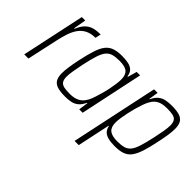

<svg xmlns="http://www.w3.org/2000/svg" viewBox="-94 -892 1460 1460"><g transform="rotate(45 636.0 -161.5)"><path d="M26 0 135 -510H172L154 -408H159Q178 -454 202.5 -477.5Q227 -501 258.5 -509.5Q290 -518 330 -518L320 -472Q273 -472 240 -455.5Q207 -439 185.5 -409.5Q164 -380 150 -339.5Q136 -299 126 -252L71 0Z M472 8Q421 8 389.5 -1.5Q358 -11 343.5 -35Q329 -59 329 -101Q329 -129 334.5 -167.5Q340 -206 350 -255Q367 -335 383.5 -386.5Q400 -438 422.5 -466.5Q445 -495 478.5 -506.5Q512 -518 561 -518Q601 -518 630 -511.5Q659 -505 677 -487.5Q695 -470 699 -437H704L725 -510H762L654 0H617L628 -77H624Q607 -41 585 -22.5Q563 -4 534.5 2Q506 8 472 8ZM482 -32Q518 -32 543 -40.5Q568 -49 585.5 -65Q603 -81 617 -107Q626 -125 635.5 -153.5Q645 -182 654 -214.5Q663 -247 669.5 -279.5Q676 -312 679.5 -340Q683 -368 683 -385Q683 -435 658 -456.5Q633 -478 573 -478Q531 -478 503.5 -470Q476 -462 457.5 -439.5Q439 -417 425 -373Q411 -329 395 -255Q385 -204 379 -168.5Q373 -133 373 -108Q373 -77 384 -60Q395 -43 419 -37.5Q443 -32 482 -32Z M762 195 912 -510H950L938 -433H942Q959 -470 981.5 -488Q1004 -506 1032 -512Q1060 -518 1095 -518Q1146 -518 1177.5 -508.5Q1209 -499 1223.5 -475.5Q1238 -452 1238 -409Q1238 -381 1232.5 -343Q1227 -305 1216 -255Q1200 -175 1183 -123.5Q1166 -72 1144 -43.5Q1122 -15 1088.5 -3.5Q1055 8 1005 8Q964 8 934.5 0.5Q905 -7 888.5 -24Q872 -41 867 -69H863L807 195ZM993 -32Q1036 -32 1063.5 -40Q1091 -48 1109 -70.5Q1127 -93 1141 -137Q1155 -181 1171 -255Q1182 -306 1188 -341.5Q1194 -377 1194 -402Q1194 -434 1183 -450.5Q1172 -467 1148 -472.5Q1124 -478 1084 -478Q1048 -478 1023 -470Q998 -462 980.5 -445.5Q963 -429 950 -403Q941 -385 931.5 -357.5Q922 -330 913.5 -298.5Q905 -267 898 -234.5Q891 -202 887 -173.5Q883 -145 883 -125Q883 -75 909 -53.5Q935 -32 993 -32Z"/></g></svg>

Font: Saira SemiCondensed ExtraLight
Style: Italic
Weight: 250
Width: 4
Italic angle: -12°
Designer: Hector Gatti with collaboration of the Omnibus-Type team
Foundry: Omnibus-Type
Version: Version 1.101